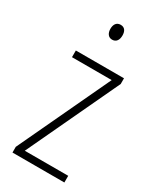

<svg xmlns="http://www.w3.org/2000/svg" viewBox="-187 -786 699 846"><g transform="rotate(30 162.5 -363.0)"><path d="M164 -726C142 -726 133 -709 133 -688C133 -667 143 -650 163 -650C184 -650 194 -666 194 -689C194 -709 186 -726 164 -726ZM296 0V-34H75L294 -500V-529H49V-495H251L32 -29V0Z"/></g></svg>

Font: Noto Sans Devanagari UI Condensed ExtraLight
Style: Regular
Weight: 200
Width: 3
Designer: Jelle Bosma - Monotype Design Team
Foundry: Monotype Imaging Inc.
Version: Version 2.004